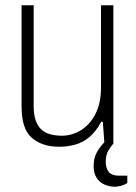

<svg xmlns="http://www.w3.org/2000/svg" viewBox="-20 -546 518 730"><path d="M417 164Q397 164 378 156Q359 148 347.5 130.5Q336 113 336 85Q336 55 348.5 32.5Q361 10 381 -9H411V0Q402 10 392 26.5Q382 43 382 70Q382 92 393 107Q404 122 434 122H464V150Q453 157 440 160.5Q427 164 417 164ZM205 12Q141 12 101.5 -21.5Q62 -55 62 -141V-526H108V-143Q108 -111 115.5 -89Q123 -67 137 -54Q151 -41 171 -35.5Q191 -30 215 -30Q253 -30 287 -50.5Q321 -71 342.5 -112Q364 -153 364 -213V-526H411V0H377L371 -83H365Q345 -46 320 -25Q295 -4 265.5 4Q236 12 205 12Z"/></svg>

Font: Archivo SemiCondensed Thin
Style: Regular
Weight: 250
Width: 4
Designer: Hector Gatti
Foundry: Omnibus-Type
Version: Version 2.001